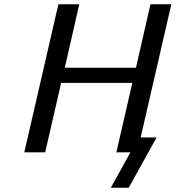

<svg xmlns="http://www.w3.org/2000/svg" viewBox="-20 -715 824 901"><path d="M94 0 254 -695H352L284 -397H618L686 -695H784L640 -70H715L584 166H500L592 0H526L601 -326H267L192 0Z"/></svg>

Font: Coval
Style: Book Italic
Weight: 350
Foundry: Context Ltd
Version: Version 001.000